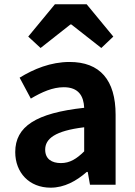

<svg xmlns="http://www.w3.org/2000/svg" viewBox="-20 -863 631 897"><path d="M216.4 13.8C281 13.8 336.8 -17.4 385.4 -59.9H389.9L400.4 0H520.1V-327C520.1 -489.3 447 -573.5 305.1 -573.5C216.7 -573.5 137.5 -540.5 71.7 -500.1L124 -402.4C176 -433.3 226.5 -455.5 278.1 -455.5C347.3 -455.5 370.9 -414 373.3 -359.4C148 -334.8 51.2 -272 51.2 -152.6C51.2 -56.5 116.5 13.8 216.4 13.8ZM264.7 -101.1C221.7 -101.1 191.1 -120.2 191.1 -163.8C191.1 -214.5 236.4 -251.9 373.3 -268.4V-155.8C337.9 -121 306.6 -101.1 264.7 -101.1ZM111.9 -692.1 169.6 -638.8 309.2 -748.8H313.2L453.3 -638.8L509.4 -692.1L384.9 -843H236.5Z"/></svg>

Font: Source Han Sans JP VF
Style: Regular
Weight: 250
Designer: Ryoko NISHIZUKA 西塚涼子 (kana, bopomofo & ideographs); Paul D. Hunt (Latin, Greek & Cyrillic); Sandoll Communications 산돌커뮤니
Foundry: Adobe
Version: Version 2.004;hotconv 1.0.118;makeotfexe 2.5.65603